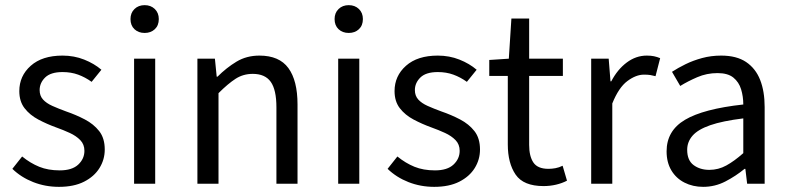

<svg xmlns="http://www.w3.org/2000/svg" viewBox="-20 -714 3062 746"><path d="M209 12Q156 12 109 -6.5Q62 -25 28 -58L66 -106Q98 -80 132.5 -66Q167 -52 212 -52Q260 -52 284 -74.5Q308 -97 308 -128Q308 -153 292 -169.5Q276 -186 251 -197.5Q226 -209 198 -219Q162 -232 129 -249.5Q96 -267 75.5 -293.5Q55 -320 55 -360Q55 -419 99.5 -458.5Q144 -498 223 -498Q268 -498 307 -482.5Q346 -467 374 -443L336 -396Q311 -414 283.5 -424Q256 -434 223 -434Q177 -434 155.5 -413Q134 -392 134 -364Q134 -342 147 -327.5Q160 -313 183.5 -302.5Q207 -292 237 -281Q275 -268 309.5 -250Q344 -232 365.5 -204.5Q387 -177 387 -133Q387 -94 366.5 -61Q346 -28 306.5 -8Q267 12 209 12Z M501 0V-486H583V0ZM542 -586Q518 -586 502.5 -600.5Q487 -615 487 -640Q487 -664 502.5 -679Q518 -694 542 -694Q566 -694 581.5 -679Q597 -664 597 -640Q597 -615 581.5 -600.5Q566 -586 542 -586Z M747 0V-486H815L822 -416H825Q860 -451 899 -474.5Q938 -498 988 -498Q1065 -498 1100.5 -449.5Q1136 -401 1136 -308V0H1054V-297Q1054 -365 1032 -396Q1010 -427 962 -427Q925 -427 895.5 -408Q866 -389 829 -352V0Z M1294 0V-486H1376V0ZM1335 -586Q1311 -586 1295.5 -600.5Q1280 -615 1280 -640Q1280 -664 1295.5 -679Q1311 -694 1335 -694Q1359 -694 1374.5 -679Q1390 -664 1390 -640Q1390 -615 1374.5 -600.5Q1359 -586 1335 -586Z M1667 12Q1614 12 1567 -6.5Q1520 -25 1486 -58L1524 -106Q1556 -80 1590.5 -66Q1625 -52 1670 -52Q1718 -52 1742 -74.5Q1766 -97 1766 -128Q1766 -153 1750 -169.5Q1734 -186 1709 -197.5Q1684 -209 1656 -219Q1620 -232 1587 -249.5Q1554 -267 1533.5 -293.5Q1513 -320 1513 -360Q1513 -419 1557.5 -458.5Q1602 -498 1681 -498Q1726 -498 1765 -482.5Q1804 -467 1832 -443L1794 -396Q1769 -414 1741.5 -424Q1714 -434 1681 -434Q1635 -434 1613.5 -413Q1592 -392 1592 -364Q1592 -342 1605 -327.5Q1618 -313 1641.5 -302.5Q1665 -292 1695 -281Q1733 -268 1767.5 -250Q1802 -232 1823.5 -204.5Q1845 -177 1845 -133Q1845 -94 1824.5 -61Q1804 -28 1764.5 -8Q1725 12 1667 12Z M2092 9Q2014 9 1983.5 -35.5Q1953 -80 1953 -153V-419H1881V-481L1957 -486L1967 -642H2036V-486H2167V-419H2036V-151Q2036 -107 2052.5 -82.5Q2069 -58 2111 -58Q2124 -58 2138 -60.5Q2152 -63 2166 -70L2183 -12Q2164 -2 2140.5 3.5Q2117 9 2092 9Z M2277 0V-486H2345L2352 -398H2355Q2379 -444 2415 -471Q2451 -498 2493 -498Q2509 -498 2521 -495.5Q2533 -493 2545 -488L2527 -418Q2516 -421 2506.5 -422.5Q2497 -424 2482 -424Q2451 -424 2417.5 -399Q2384 -374 2359 -312V0Z M2712 12Q2672 12 2639.5 -4.5Q2607 -21 2588.5 -52Q2570 -83 2570 -126Q2570 -206 2641.5 -248.5Q2713 -291 2868 -308Q2868 -339 2859.5 -367Q2851 -395 2829.5 -412.5Q2808 -430 2768 -430Q2726 -430 2689 -414Q2652 -398 2623 -380L2591 -435Q2614 -450 2643.5 -464.5Q2673 -479 2708 -488.5Q2743 -498 2782 -498Q2842 -498 2879 -473Q2916 -448 2933.5 -403.5Q2951 -359 2951 -298V0H2883L2876 -58H2873Q2839 -30 2798.5 -9Q2758 12 2712 12ZM2736 -54Q2771 -54 2802 -71Q2833 -88 2868 -119V-254Q2787 -244 2739.5 -227.5Q2692 -211 2671 -187Q2650 -163 2650 -132Q2650 -91 2675 -72.5Q2700 -54 2736 -54Z"/></svg>

Font: Mada
Style: Regular
Weight: 400
Designer: Khaled Hosny
Version: Version 1.5